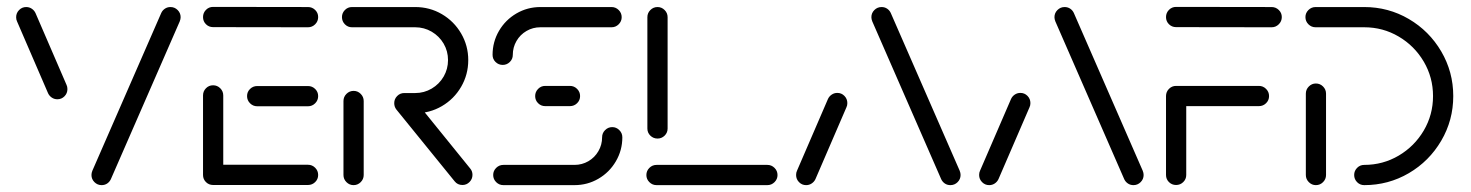

<svg xmlns="http://www.w3.org/2000/svg" viewBox="-20 -539 4282 559"><path d="M176.3 -279.6Q176.3 -267.4 167.8 -258.7Q159.3 -250 147 -250Q138.1 -250 130.9 -254.8Q123.7 -259.6 120 -267.4L29.6 -476.7Q27 -481.9 27 -488.9Q27 -501.1 35.6 -509.8Q44.1 -518.5 56.3 -518.5Q65.2 -518.5 72.4 -513.7Q79.6 -508.9 83.3 -501.1L173.7 -291.9Q176.3 -286.7 176.3 -279.6ZM275.9 0Q263.7 0 255 -8.7Q246.3 -17.4 246.3 -29.6Q246.3 -35.6 248.9 -41.9L449.6 -501.5Q453.3 -509.3 460.4 -513.9Q467.4 -518.5 476.3 -518.5Q488.5 -518.5 497.2 -509.8Q505.9 -501.1 505.9 -488.9Q505.9 -483.3 503.3 -476.7L302.6 -17Q298.9 -9.3 291.9 -4.6Q284.8 0 275.9 0Z M571.1 -28.9V-261.1Q571.1 -273.3 579.6 -282Q588.1 -290.7 600.4 -290.7Q612.6 -290.7 621.3 -282Q630 -273.3 630 -261.1V-28.9ZM906.3 -29.6Q906.3 -17.4 897.6 -8.9Q888.9 -0.4 876.7 -0.4H600.4Q588.1 -0.4 579.6 -8.9Q571.1 -17.4 571.1 -29.6Q571.1 -41.9 579.6 -50.6Q588.1 -59.3 600.4 -59.3H876.7Q888.9 -59.3 897.6 -50.6Q906.3 -41.9 906.3 -29.6ZM699.3 -259.3Q699.3 -271.5 708 -280Q716.7 -288.5 728.9 -288.5H876.7Q888.9 -288.5 897.6 -280Q906.3 -271.5 906.3 -259.3Q906.3 -247 897.6 -238.3Q888.9 -229.6 876.7 -229.6H728.9Q716.7 -229.6 708 -238.3Q699.3 -247 699.3 -259.3ZM571.1 -489.3Q571.1 -501.5 579.6 -510.2Q588.1 -518.9 600.4 -518.9L876.7 -518.5Q888.9 -518.5 897.6 -510Q906.3 -501.5 906.3 -489.3Q906.3 -477 897.6 -468.3Q888.9 -459.6 876.7 -459.6L600.4 -460Q588.1 -460 579.6 -468.5Q571.1 -477 571.1 -489.3Z M1009.3 0Q997.4 0 988.7 -8.7Q980 -17.4 980 -29.6V-244.8Q980 -257 988.7 -265.7Q997.4 -274.4 1009.6 -274.4Q1021.5 -274.4 1030.2 -265.7Q1038.9 -257 1038.9 -244.8V-29.6Q1038.9 -17.4 1030.2 -8.7Q1021.5 0 1009.3 0ZM1355.6 -30Q1355.6 -17.8 1347 -9.1Q1338.5 -0.4 1326.3 -0.4Q1319.3 -0.4 1313.5 -3.1Q1307.8 -5.9 1303.7 -11.1L1134.1 -220Q1127.8 -228.1 1127.8 -238.5Q1127.8 -250.7 1136.3 -259.4Q1144.8 -268.1 1157 -268.1Q1170.7 -268.1 1180 -257L1348.9 -48.5Q1355.6 -40.7 1355.6 -30ZM1127.8 -238.9Q1127.8 -250.7 1136.3 -259.4Q1144.8 -268.1 1157 -268.1H1188.9Q1214.8 -268.1 1236.9 -281.1Q1258.9 -294.1 1271.7 -316.1Q1284.4 -338.1 1284.4 -364.1Q1284.4 -390 1271.7 -411.9Q1258.9 -433.7 1236.9 -446.7Q1214.8 -459.6 1188.9 -459.6H1004.8Q992.6 -459.6 984.1 -468.3Q975.6 -477 975.6 -489.3Q975.6 -501.1 984.1 -509.8Q992.6 -518.5 1004.8 -518.5H1188.9Q1231.1 -518.5 1266.5 -497.8Q1301.9 -477 1322.6 -441.5Q1343.3 -405.9 1343.3 -364.1Q1343.3 -321.9 1322.6 -286.3Q1301.9 -250.7 1266.5 -230Q1231.1 -209.3 1188.9 -209.3H1157Q1144.8 -209.3 1136.3 -218Q1127.8 -226.7 1127.8 -238.9Z M1762.6 -168.9Q1774.4 -168.9 1783.1 -160.2Q1791.9 -151.5 1791.9 -139.3Q1791.9 -101.5 1773.1 -69.4Q1754.4 -37.4 1722.4 -18.7Q1690.4 0 1652.6 0H1445.6Q1433.3 0 1424.6 -8.7Q1415.9 -17.4 1415.9 -29.6Q1415.9 -41.5 1424.6 -50.2Q1433.3 -58.9 1445.6 -58.9H1652.6Q1674.4 -58.9 1693 -69.6Q1711.5 -80.4 1722.2 -98.9Q1733 -117.4 1733 -139.3Q1733 -151.5 1741.7 -160.2Q1750.4 -168.9 1762.6 -168.9ZM1668.9 -259.3Q1668.9 -247 1660.2 -238.5Q1651.5 -230 1639.3 -230H1567.4Q1555.2 -230 1546.7 -238.5Q1538.1 -247 1538.1 -259.3Q1538.1 -271.5 1546.7 -280.2Q1555.2 -288.9 1567.4 -288.9H1639.3Q1651.5 -288.9 1660.2 -280.2Q1668.9 -271.5 1668.9 -259.3ZM1443.7 -350Q1431.5 -350 1422.8 -358.5Q1414.1 -367 1414.1 -379.3Q1414.1 -417 1432.8 -449.1Q1451.5 -481.1 1483.5 -499.8Q1515.6 -518.5 1553.3 -518.5H1760.4Q1772.6 -518.5 1781.3 -509.8Q1790 -501.1 1790 -488.9Q1790 -477 1781.3 -468.3Q1772.6 -459.6 1760.4 -459.6H1553.3Q1531.5 -459.6 1513 -448.9Q1494.4 -438.1 1483.7 -419.6Q1473 -401.1 1473 -379.3Q1473 -367 1464.3 -358.5Q1455.6 -350 1443.7 -350Z M2243.7 -29.3Q2243.7 -17.4 2235 -8.7Q2226.3 0 2214.1 0H1891.5Q1879.3 0 1870.6 -8.7Q1861.9 -17.4 1861.9 -29.3Q1861.9 -41.5 1870.6 -50.2Q1879.3 -58.9 1891.5 -58.9H2214.1Q2226.3 -58.9 2235 -50.2Q2243.7 -41.5 2243.7 -29.3ZM1894.4 -135.6Q1882.2 -135.6 1873.5 -144.1Q1864.8 -152.6 1864.8 -164.8V-488.9Q1864.8 -501.1 1873.5 -509.8Q1882.2 -518.5 1894.4 -518.5Q1906.3 -518.5 1915 -509.8Q1923.7 -501.1 1923.7 -488.9V-164.8Q1923.7 -152.6 1915 -144.1Q1906.3 -135.6 1894.4 -135.6Z M2327 0Q2314.8 0 2306.3 -8.7Q2297.8 -17.4 2297.8 -29.6Q2297.8 -36.7 2300.4 -41.9L2390.7 -251.1Q2394.4 -258.9 2401.7 -263.7Q2408.9 -268.5 2417.8 -268.5Q2430 -268.5 2438.5 -259.8Q2447 -251.1 2447 -238.9Q2447 -231.9 2444.4 -226.7L2354.1 -17.4Q2350.4 -9.6 2343.1 -4.8Q2335.9 0 2327 0ZM2776.7 -29.6Q2776.7 -17.4 2768 -8.7Q2759.3 0 2747 0Q2738.1 0 2731.1 -4.6Q2724.1 -9.3 2720.4 -17L2519.6 -476.7Q2517 -483.3 2517 -488.9Q2517 -501.1 2525.7 -509.8Q2534.4 -518.5 2546.7 -518.5Q2555.6 -518.5 2562.6 -513.9Q2569.6 -509.3 2573.3 -501.5L2774.1 -41.9Q2776.7 -35.6 2776.7 -29.6Z M2860 0Q2847.8 0 2839.3 -8.7Q2830.7 -17.4 2830.7 -29.6Q2830.7 -36.7 2833.3 -41.9L2923.7 -251.1Q2927.4 -258.9 2934.6 -263.7Q2941.9 -268.5 2950.7 -268.5Q2963 -268.5 2971.5 -259.8Q2980 -251.1 2980 -238.9Q2980 -231.9 2977.4 -226.7L2887 -17.4Q2883.3 -9.6 2876.1 -4.8Q2868.9 0 2860 0ZM3309.6 -29.6Q3309.6 -17.4 3300.9 -8.7Q3292.2 0 3280 0Q3271.1 0 3264.1 -4.6Q3257 -9.3 3253.3 -17L3052.6 -476.7Q3050 -483.3 3050 -488.9Q3050 -501.1 3058.7 -509.8Q3067.4 -518.5 3079.6 -518.5Q3088.5 -518.5 3095.6 -513.9Q3102.6 -509.3 3106.3 -501.5L3307 -41.9Q3309.6 -35.6 3309.6 -29.6Z M3433.7 -260.4V-29.6Q3433.7 -17.4 3425 -8.9Q3416.3 -0.4 3404.1 -0.4Q3391.9 -0.4 3383.3 -8.9Q3374.8 -17.4 3374.8 -29.6V-260.4ZM3674.8 -259.3Q3674.8 -247 3666.1 -238.5Q3657.4 -230 3645.2 -230H3404.1Q3391.9 -230 3383.3 -238.5Q3374.8 -247 3374.8 -259.3Q3374.8 -271.5 3383.3 -280.2Q3391.9 -288.9 3404.1 -288.9H3645.2Q3657.4 -288.9 3666.1 -280.2Q3674.8 -271.5 3674.8 -259.3ZM3374.8 -489.3Q3374.8 -501.5 3383.3 -510.2Q3391.9 -518.9 3404.1 -518.9L3682.2 -518.5Q3694.4 -518.5 3703.1 -510Q3711.9 -501.5 3711.9 -489.3Q3711.9 -477 3703.1 -468.3Q3694.4 -459.6 3682.2 -459.6L3404.1 -460Q3391.9 -460 3383.3 -468.5Q3374.8 -477 3374.8 -489.3Z M3811.1 -295.9Q3823.3 -295.9 3832 -287.2Q3840.7 -278.5 3840.7 -266.3V-29.6Q3840.7 -17.4 3832 -8.7Q3823.3 0 3811.1 0Q3799.3 0 3790.6 -8.7Q3781.9 -17.4 3781.9 -29.6V-266.3Q3781.9 -278.5 3790.6 -287.2Q3799.3 -295.9 3811.1 -295.9ZM3922.6 -29.6Q3922.6 -41.5 3931.1 -50.2Q3939.6 -58.9 3951.9 -58.9Q4006.3 -58.9 4052.2 -85.9Q4098.1 -113 4125.2 -158.9Q4152.2 -204.8 4152.2 -259.3Q4152.2 -313.7 4125.2 -359.6Q4098.1 -405.6 4052.2 -432.6Q4006.3 -459.6 3951.9 -459.6H3810.4Q3798.1 -459.6 3789.4 -468.3Q3780.7 -477 3780.7 -489.3Q3780.7 -501.1 3789.4 -509.8Q3798.1 -518.5 3810.4 -518.5H3951.9Q4022.2 -518.5 4081.7 -483.7Q4141.1 -448.9 4176.1 -389.3Q4211.1 -329.6 4211.1 -259.3Q4211.1 -188.9 4176.1 -129.3Q4141.1 -69.6 4081.7 -34.8Q4022.2 0 3951.9 0Q3939.6 0 3931.1 -8.7Q3922.6 -17.4 3922.6 -29.6Z"/></svg>

Font: 26F Galaxy Sans Medium
Style: Regular
Weight: 500
Designer: C₂₉H₂₅N₃O₅
Version: Version 1.100